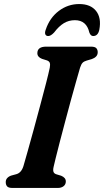

<svg xmlns="http://www.w3.org/2000/svg" viewBox="-20 -931 515 951"><path d="M245.5 -104.5Q241.5 -87 245.5 -78.5Q249.5 -70 261.5 -67L283 -60.5Q306 -51 306 -32.5Q306 -17.5 295 -8.8Q284 0 265.5 0H42.5Q22 0 15.2 -8Q8.5 -16 8.5 -28Q8 -40.5 15.8 -49Q23.5 -57.5 36 -61.5L60 -68Q85.5 -74.5 96 -108Q103 -132.5 116.8 -180.8Q130.5 -229 146.8 -289Q163 -349 179.2 -409.2Q195.5 -469.5 208.2 -519.2Q221 -569 226.5 -595.5Q229.5 -611 226.5 -619.8Q223.5 -628.5 210.5 -632.5L188 -639.5Q165 -648.5 165 -667.5Q165 -700 209 -700H430Q450.5 -700 457.2 -692.2Q464 -684.5 464 -672.5Q464 -659.5 456 -651.2Q448 -643 435 -638.5L409.5 -631Q395.5 -627 388.8 -619.8Q382 -612.5 376.5 -595.5Q369.5 -571.5 357.5 -529.2Q345.5 -487 331.2 -435Q317 -383 302.8 -329.2Q288.5 -275.5 276.2 -228.2Q264 -181 255.8 -147.8Q247.5 -114.5 245.5 -104.5ZM351 -831Q320.5 -831 296 -816Q271.5 -801 248 -770Q231.5 -752.5 219 -752.5Q208 -752.5 204.5 -761Q201 -769.5 206.5 -784Q226 -842.5 271.2 -876.8Q316.5 -911 372.5 -911Q428.5 -911 455.8 -876.8Q483 -842.5 472 -784Q465.5 -752.5 441.5 -752.5Q429 -752.5 422.5 -770Q408.5 -831 351 -831Z"/></svg>

Font: Fraunces 9pt Soft SemiBold
Style: Italic
Weight: 600
Italic angle: -16°
Version: Version 1.000;[b76b70a41]